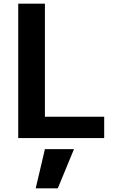

<svg xmlns="http://www.w3.org/2000/svg" viewBox="-20 -750 640 1043"><path d="M224 -730V-116H546V0H79V-730ZM174 273 224 60H382L294 273Z"/></svg>

Font: M PLUS 1p
Style: Bold
Weight: 700
Version: Version 1.062